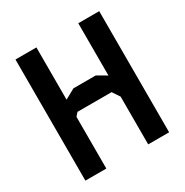

<svg xmlns="http://www.w3.org/2000/svg" viewBox="-162 -830 924 961"><g transform="rotate(-30 300.0 -350.0)"><path d="M58 -700H179V-398L237 -430H366L421 -398V-700H542V0H421V-276L393 -318H196L179 -299V0H58Z"/></g></svg>

Font: Kode Mono
Style: Bold
Weight: 700
Monospace: yes
Designer: Isa Ozler
Foundry: Kadena LLC
Version: Version 1.206;gftools[0.9.28]